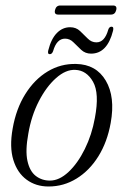

<svg xmlns="http://www.w3.org/2000/svg" viewBox="-20 -670 448 698"><path d="M257 -437.5Q329.5 -436 364.5 -377Q399.5 -318 382.5 -223.5Q370 -153.5 337.5 -101.5Q305 -49.5 258.2 -20.8Q211.5 8 156.5 8Q110.5 8 76.8 -16.8Q43 -41.5 28.5 -88.5Q14 -135.5 26 -202.5Q38.5 -274.5 72 -328Q105.5 -381.5 153.2 -410.2Q201 -439 257 -437.5ZM161.5 -13.5Q195.5 -13.5 229 -44.8Q262.5 -76 288.2 -128Q314 -180 325 -241.5Q342 -331 318.2 -372.8Q294.5 -414.5 253.5 -416Q219 -417.5 183.8 -386.2Q148.5 -355 121.2 -302Q94 -249 83 -184.5Q71.5 -122.5 79.8 -85Q88 -47.5 110 -30.5Q132 -13.5 161.5 -13.5ZM311 -475Q290 -475 275.2 -488.8Q260.5 -502.5 247.2 -516Q234 -529.5 216.5 -529.5Q186 -529.5 173 -484Q169 -473 161 -473Q152 -473 155.5 -487Q166 -529 186.8 -550Q207.5 -571 235 -571Q256.5 -571 271 -557.2Q285.5 -543.5 299 -529.8Q312.5 -516 330.5 -516Q360.5 -516 373.5 -562Q377 -573 385.5 -573Q394.5 -573 391 -558.5Q370 -475 311 -475ZM180 -633.5Q184 -650 199 -650H391Q406.5 -650 402.5 -633.5Q398.5 -617 383.5 -617H191.5Q176 -617 180 -633.5Z"/></svg>

Font: Fraunces 144pt S050 Light
Style: Italic
Weight: 300
Italic angle: -16°
Version: Version 1.000; ttfautohint (v1.8.3)